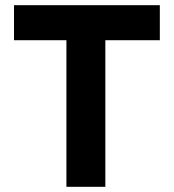

<svg xmlns="http://www.w3.org/2000/svg" viewBox="-20 -720 669 740"><path d="M236 0V-565H34V-700H596V-565H386V0Z"/></svg>

Font: Readex Pro SemiBold
Style: Regular
Weight: 600
Designer: Bonnie Shaver-Troup, Thomas Jockin
Foundry: Lexend
Version: Version 1.204